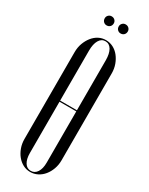

<svg xmlns="http://www.w3.org/2000/svg" viewBox="-216 -856 698 902"><g transform="rotate(30 133.0 -404.5)"><path d="M31 -584Q31 -610 39 -632Q47 -654 60.5 -671Q74 -688 92 -697.5Q110 -707 131 -707Q152 -707 170.5 -697.5Q189 -688 202.5 -671Q216 -654 224 -632Q232 -610 232 -584V-113Q232 -88 224 -66Q216 -44 202.5 -27.5Q189 -11 170.5 -1.5Q152 8 131 8Q110 8 92 -1.5Q74 -11 60.5 -27.5Q47 -44 39 -66Q31 -88 31 -113ZM86 -353H177V-624Q177 -660 165 -680.5Q153 -701 131 -701Q110 -701 98 -680.5Q86 -660 86 -624ZM86 -69Q86 -36 98 -17Q110 2 131 2Q152 2 164.5 -17Q177 -36 177 -69V-347H86ZM74 -793Q74 -803 81 -810Q88 -817 98 -817Q109 -817 116 -810Q123 -803 123 -793Q123 -782 116 -775Q109 -768 98 -768Q88 -768 81 -775Q74 -782 74 -793ZM150 -793Q150 -803 157 -810Q164 -817 174 -817Q185 -817 192 -810Q199 -803 199 -793Q199 -782 192 -775Q185 -768 174 -768Q164 -768 157 -775Q150 -782 150 -793Z"/></g></svg>

Font: Moniqa Cond Display
Style: Regular
Weight: 400
Width: 3
Designer: Rajesh Rajput
Foundry: Rajesh Rajput
Version: Version 1.000